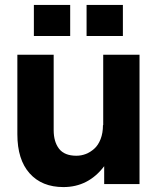

<svg xmlns="http://www.w3.org/2000/svg" viewBox="-20 -740 631 772"><path d="M195.8 -216.8Q195.8 -169.9 217.5 -141.8Q239.3 -113.8 287.1 -113.8Q306.6 -113.8 325 -120.8Q343.3 -127.9 359.1 -142.1Q375 -156.2 384.5 -180.7Q394 -205.1 394 -236.8H395V-520H541V0H398.9V-71.8Q335.4 12.2 234.9 12.2Q148.4 12.2 99.1 -43Q49.8 -98.1 49.8 -200.2V-520H195.8ZM116.2 -595.2V-720.2H262.2V-595.2ZM328.1 -595.2V-720.2H474.1V-595.2Z"/></svg>

Font: Aspekta 400
Style: Bold
Weight: 700
Designer: Ivo Dolenc
Version: Version 2.000